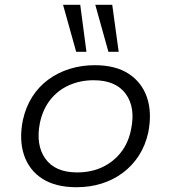

<svg xmlns="http://www.w3.org/2000/svg" viewBox="-20 -776 716 804"><path d="M300 8Q213 8 157.5 -27.5Q102 -63 80.5 -127Q59 -191 76 -274Q88 -328 115 -370.5Q142 -413 182 -442.5Q222 -472 271.5 -487.5Q321 -503 377 -503Q464 -503 519 -467Q574 -431 595.5 -368Q617 -305 601 -222Q589 -167 561.5 -124.5Q534 -82 494.5 -52.5Q455 -23 406 -7.5Q357 8 300 8ZM303 -54Q361 -54 407.5 -75.5Q454 -97 486 -137.5Q518 -178 529 -235Q548 -326 506.5 -383Q465 -440 372 -440Q316 -440 269 -419Q222 -398 190.5 -358Q159 -318 147 -261Q129 -169 170 -111.5Q211 -54 303 -54ZM434 -559 379 -756H450L477 -559ZM299 -559 244 -756H316L342 -559Z"/></svg>

Font: Nunito Sans 7pt SemiExpanded Light
Style: Italic
Weight: 300
Width: 6
Italic angle: -9°
Designer: Vernon Adams
Foundry: Vernon Adams
Version: Version 3.101;gftools[0.9.27]